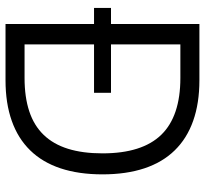

<svg xmlns="http://www.w3.org/2000/svg" viewBox="-44 -716 760 713"><g transform="rotate(90 336.5 -360.0)"><path d="M10 -328.7H325V-391.7H10ZM278.3 0Q364 0 429.3 -23.2Q494.7 -46.3 538.9 -91.7Q583.2 -137 605.6 -204.3Q628 -271.7 628 -360Q628 -448.3 605.6 -515.7Q583.2 -583 538.9 -628.3Q494.7 -673.7 429.3 -696.8Q364 -720 278.3 -720H69.7V0ZM145.3 -649.3H270Q412.2 -649.3 481.1 -578.3Q550 -507.3 550 -360Q550 -286.5 533 -232Q516 -177.5 481.3 -141.6Q446.7 -105.7 393.9 -88.2Q341.2 -70.7 270 -70.7H145.3Z"/></g></svg>

Font: Vela Sans GX ExtLt
Style: Regular
Weight: 200
Designer: Principal design: Mikhail Sharanda - project Manrope.
Design modification: Ravid Balaliev
Foundry: Mikhail Sharanda
Version: Version 1.001